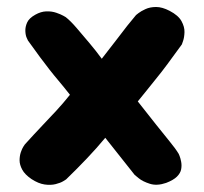

<svg xmlns="http://www.w3.org/2000/svg" viewBox="-20 -520 583 549"><path d="M70 -8Q51 -21 43.5 -35Q36 -49 36 -61.5Q36 -74 39.5 -84.5Q43 -95 47 -101Q51 -107 51 -107Q80 -139 101 -161Q122 -183 141 -203.5Q160 -224 180 -249Q162 -272 148 -288.5Q134 -305 121.5 -321Q109 -337 94.5 -356.5Q80 -376 60 -404Q60 -404 56.5 -411.5Q53 -419 52.5 -431Q52 -443 57.5 -455.5Q63 -468 81 -478Q97 -487 112.5 -487.5Q128 -488 141 -483.5Q154 -479 161 -475Q168 -471 168 -471Q182 -460 199.5 -439.5Q217 -419 236 -396.5Q255 -374 271 -352Q297 -385 314 -407.5Q331 -430 344 -446.5Q357 -463 369 -477Q369 -477 376 -482.5Q383 -488 396 -494Q409 -500 426.5 -500Q444 -500 465 -489Q490 -476 499 -459.5Q508 -443 507.5 -428Q507 -413 503.5 -403Q500 -393 500 -393Q476 -360 459 -337Q442 -314 428 -297Q414 -280 401.5 -264Q389 -248 374 -230Q404 -192 426.5 -163.5Q449 -135 465.5 -115Q482 -95 491 -80Q491 -80 493.5 -74Q496 -68 498 -57.5Q500 -47 498 -36Q496 -25 486 -15Q476 -5 455 3Q429 12 408.5 5.5Q388 -1 376.5 -10.5Q365 -20 365 -20L281 -126Q257 -97 229 -67.5Q201 -38 169 -7Q169 -7 161 -2Q153 3 139 6.5Q125 10 107.5 7.5Q90 5 70 -8Z"/></svg>

Font: Sour Gummy
Style: Bold
Weight: 700
Designer: Stefie Justprince
Foundry: Eifetstype
Version: Version 1.000